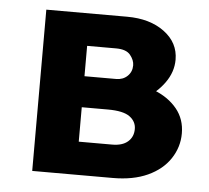

<svg xmlns="http://www.w3.org/2000/svg" viewBox="-41 -517 612 561"><g transform="rotate(5 264.5 -236.5)"><path d="M73 0V-473H310Q377 -473 419.5 -441.5Q462 -410 462 -360Q462 -324 439 -292Q416 -260 379 -239Q342 -218 299 -218L314 -282Q367 -282 408.5 -265.5Q450 -249 474.5 -219Q499 -189 499 -147Q499 -107 476.5 -73Q454 -39 411.5 -19.5Q369 0 309 0ZM201 -97H299Q329 -97 345 -111Q361 -125 361 -148Q361 -170 342 -184Q323 -198 278 -198H176V-289H294Q314 -289 327 -301.5Q340 -314 340 -333Q340 -348 328 -363Q316 -378 286 -378H201Z"/></g></svg>

Font: Ysabeau SC ExtraBold
Style: Regular
Weight: 800
Designer: Christian Thalmann (Catharsis Fonts)
Version: Version 2.001;gftools[0.9.30]; featfreeze: smcp